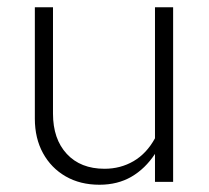

<svg xmlns="http://www.w3.org/2000/svg" viewBox="-20 -501 575 529"><path d="M254 8Q201 8 161 -15Q121 -38 98.5 -79Q76 -120 76 -174V-481H126V-188Q126 -118 164 -77Q202 -36 268 -36Q312 -36 348 -57Q384 -78 407 -120V-481H457V0H407V-77Q380 -36 342 -14Q304 8 254 8Z"/></svg>

Font: Red Hat Text VF
Style: Regular
Weight: 300
Designer: Pentagram, MCKL
Foundry: Pentagram, MCKL
Version: Version 1.023